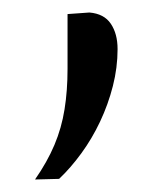

<svg xmlns="http://www.w3.org/2000/svg" viewBox="-20 -130 264 307"><path d="M36 157Q55.5 129 67 101.8Q78.5 74.5 83.2 44.8Q88 15 88 -20Q88 -41.5 88 -63.5Q88 -85.5 88 -107.5L123 -110Q146.5 -108 157.2 -92Q168 -76 168 -51.5Q168 -22 160.5 7.5Q153 37 140 64.5Q127 92 110 115.2Q93 138.5 74.5 156Z"/></svg>

Font: Commissioner Thin Light
Style: Regular
Weight: 300
Version: Version 1.000